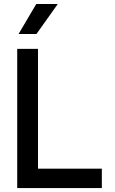

<svg xmlns="http://www.w3.org/2000/svg" viewBox="-20 -955 582 975"><path d="M67.4 -707H172.9V-98.6H497.1V0H67.4ZM74.2 -782.2 164.1 -934.6H273.4L165 -782.2Z"/></svg>

Font: Wanted Sans Medium
Style: Regular
Weight: 500
Designer: Original Design by Kil Hyung-jin and Kang Hanbin, Wanted Lab, Inc; Hangeul from Source Han Sans by Jang Soo-young and Ka
Foundry: Wanted Lab, Inc.
Version: Version 1.001